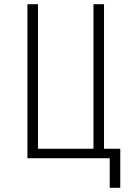

<svg xmlns="http://www.w3.org/2000/svg" viewBox="-20 -750 640 910"><path d="M500 140V0H110V-730H160V-45H423V-730H473V-45H550V140Z"/></svg>

Font: Pitagon Sans Mono Thin
Style: Regular
Weight: 100
Monospace: yes
Designer: Travis Tran
Foundry: Pitagon
Version: Version 1.001; ttfautohint (v1.8.4.7-5d5b);gftools[0.9.26]